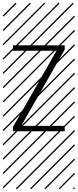

<svg xmlns="http://www.w3.org/2000/svg" viewBox="-23 -978 577 1424"><path d="M457 -44.4V-4.4H73.2V-36.1L396 -601.6H73.2V-641.6H457V-610.4L134.3 -44.4ZM526.9 410.6 533.7 417.5 525.4 425.8 518.6 418.9ZM526.9 304.7 533.7 311.5 419.4 425.8 412.6 418.9ZM526.9 198.7 533.7 205.6 313.5 425.8 306.6 418.9ZM526.9 92.3 533.7 99.1 207.5 425.8 200.7 418.9ZM526.9 -13.2 533.7 -6.3 101.6 425.8 94.7 418.9ZM526.9 -119.1 533.7 -112.3 3.4 418 -3.4 411.1ZM526.9 -225.6 533.7 -218.8 3.4 311.5 -3.4 304.7ZM526.9 -331.5 533.7 -324.7 3.4 205.6 -3.4 198.7ZM526.9 -438 533.7 -431.2 3.4 99.1 -3.4 92.3ZM526.9 -543.5 533.7 -536.6 3.4 -6.3 -3.4 -13.2ZM526.9 -649.4 533.7 -642.6 3.4 -112.3 -3.4 -119.1ZM526.9 -755.9 533.7 -749 3.4 -218.8 -3.4 -225.6ZM526.9 -861.8 533.7 -855 3.4 -324.7 -3.4 -331.5ZM516.6 -958 523.4 -951.2 3.4 -431.2 -3.4 -438ZM411.1 -958 418 -951.2 3.4 -536.6 -3.4 -543.5ZM305.2 -958 312 -951.2 3.4 -642.6 -3.4 -649.4ZM198.7 -958 205.6 -951.2 3.4 -749 -3.4 -755.9ZM92.3 -958 99.1 -951.2 3.4 -855 -3.4 -861.8Z"/></svg>

Font: AzarMehrMSRS2
Style: Regular
Weight: 1
Designer: Amin Abedi
Version: Version 1.00